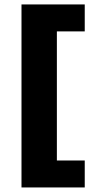

<svg xmlns="http://www.w3.org/2000/svg" viewBox="-20 -694 427 844"><path d="M74.5 130V-674.5H352.5V-556H230V11.5H352.5V130Z"/></svg>

Font: Anek Latin Expanded
Style: Bold
Weight: 700
Width: 7
Designer: Yesha Goshar
Foundry: Ek Type
Version: Version 1.003